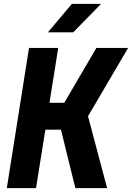

<svg xmlns="http://www.w3.org/2000/svg" viewBox="-20 -966 678 986"><path d="M15 0 129 -720H279L234 -438H310L475 -720H638L432 -369L530 0H367L293 -300H213L165 0ZM499 -946 356 -800H226L349 -946Z"/></svg>

Font: JetBrains Mono ExtraBold
Style: Italic
Weight: 800
Designer: Philipp Nurullin, Konstantin Bulenkov
Foundry: JetBrains
Version: Version 1.000; ttfautohint (v1.8.3)